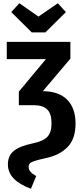

<svg xmlns="http://www.w3.org/2000/svg" viewBox="-20 -952 511 1192"><path d="M449 -185Q449 -89 399 -38.5Q349 12 263 30Q217 40 195.5 47Q174 54 166 62Q158 70 158 84Q158 101 169.5 114.5Q181 128 205 141L172 220Q29 167 29 69Q29 15 65.5 -15Q102 -45 180 -61Q248 -75 274 -102.5Q300 -130 300 -187Q300 -246 273 -272.5Q246 -299 189 -299H97V-383L265 -585H22V-692H417V-588L246 -386H247Q346 -385 397.5 -332.5Q449 -280 449 -185ZM389 -877 262 -751H177L50 -877L100 -932L219 -849L339 -932Z"/></svg>

Font: Fira Sans Condensed SemiBold
Style: Regular
Weight: 600
Width: 3
Designer: bBox Type GmbH & Carrois Corporate GbR & Edenspiekermann AG
Foundry: bBox Type GmbH & Carrois Corporate GbR & Edenspiekermann AG
Version: Version 4.301